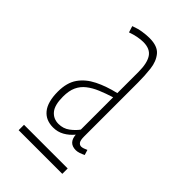

<svg xmlns="http://www.w3.org/2000/svg" viewBox="-132 -715 454 454"><g transform="rotate(45 94.5 -488.5)"><path d="M23 -302V-320H169V-302ZM24 -432Q24 -462 37 -480.5Q50 -499 73 -510.5Q96 -522 126 -529V-600Q126 -629 116.5 -643.5Q107 -658 84 -658Q76 -658 65.5 -656Q55 -654 44 -650L39 -666Q52 -671 64.5 -673Q77 -675 88 -675Q115 -675 126.5 -661Q138 -647 140.5 -625.5Q143 -604 143 -581V-401Q143 -388 146.5 -383.5Q150 -379 155 -379Q158 -379 162.5 -380.5Q167 -382 171 -384L175 -371Q169 -368 163 -366Q157 -364 152 -364Q140 -364 133.5 -370.5Q127 -377 126 -390Q116 -378 103.5 -371Q91 -364 76 -364Q64 -364 54.5 -368Q45 -372 38 -380.5Q31 -389 27.5 -402Q24 -415 24 -432ZM41 -432Q41 -404 51.5 -391.5Q62 -379 79 -379Q95 -379 107 -388Q119 -397 126 -407V-515Q107 -509 91.5 -502.5Q76 -496 64.5 -487Q53 -478 47 -465Q41 -452 41 -432Z"/></g></svg>

Font: Georama ExtraCondensed Thin
Style: Regular
Weight: 100
Width: 2
Designer: Jean-Baptiste Levee
Foundry: Production Type
Version: Version 1.001